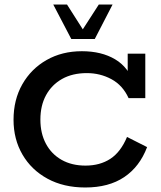

<svg xmlns="http://www.w3.org/2000/svg" viewBox="-20 -821 713 851"><path d="M358 10Q262 10 190.5 -29Q119 -68 79.5 -136Q40 -204 40 -290Q40 -379 79 -447.5Q118 -516 186.5 -555Q255 -594 343 -594Q430 -594 490.5 -558Q551 -522 575 -447L546 -466V-583H624V-386H550Q524 -443 474 -470Q424 -497 365 -497Q301 -497 255 -471Q209 -445 184 -399Q159 -353 159 -291Q159 -230 183.5 -184Q208 -138 253 -112.5Q298 -87 359 -87Q423 -87 469 -117Q515 -147 543 -214L632 -169Q599 -82 530.5 -36Q462 10 358 10ZM296 -648 216 -801H277L347 -691L418 -801H479L400 -648Z"/></svg>

Font: Rokkitt SemiBold SemiBold
Style: Regular
Weight: 600
Version: Version 3.103